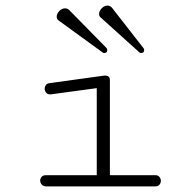

<svg xmlns="http://www.w3.org/2000/svg" viewBox="-20 -666 645 686"><path d="M483.9 -476.6Q480.5 -476.6 478.5 -478.5L340.8 -602.5Q334 -607.4 334 -616.2Q334 -626.5 343.3 -636.2Q352.5 -646 363.8 -646Q372.6 -646 379.4 -639.2L492.2 -494.6Q495.1 -491.7 495.1 -487.3Q495.1 -476.6 483.9 -476.6ZM352.1 -476.6Q348.6 -476.6 346.7 -478.5L189.5 -592.8Q182.6 -597.7 182.6 -606.4Q182.6 -616.7 191.9 -626.5Q201.2 -636.2 212.4 -636.2Q221.2 -636.2 228 -629.4L360.4 -494.6Q363.3 -491.7 363.3 -487.3Q363.3 -476.6 352.1 -476.6ZM146 0Q134.8 0 129.2 -6.6Q123.5 -13.2 123.5 -21Q123.5 -28.3 128.7 -34.2Q133.8 -40 144 -40H325.7V-351.1L163.1 -329.1Q162.1 -329.1 161.4 -328.9Q160.6 -328.6 159.7 -328.6Q149.9 -328.6 144.8 -335Q139.6 -341.3 139.6 -349.1Q139.6 -356 143.6 -361.8Q147.5 -367.7 155.3 -368.7L349.6 -395.5Q351.1 -396 355 -396Q372.6 -396 372.6 -380.4V-40H535.2Q544.9 -40 549.8 -33.7Q554.7 -27.3 554.7 -20Q554.7 -12.2 549.6 -6.1Q544.4 0 534.7 0Z"/></svg>

Font: Cutive Mono
Style: Regular
Weight: 400
Designer: Vernon Adams
Foundry: Vernon Adams
Version: Version 1.110; ttfautohint (v1.8.4.7-5d5b)